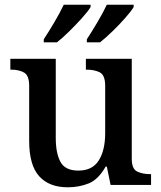

<svg xmlns="http://www.w3.org/2000/svg" viewBox="-20 -786 686 816"><path d="M268 10Q189 10 146.5 -37Q104 -84 104 -187V-421Q104 -465 82.5 -477.5Q61 -490 27 -490H24V-536H217V-199Q217 -135 237 -98Q257 -61 313 -61Q373 -61 400 -104.5Q427 -148 427 -220V-421Q427 -467 404 -478.5Q381 -490 348 -490H345V-536H540V-111Q540 -68 563 -57Q586 -46 617 -46H622V0H450L434 -78H429Q398 -23 357 -6.5Q316 10 268 10ZM349 -619Q370 -651 394 -691.5Q418 -732 434 -766H548V-756Q538 -739 512.5 -710Q487 -681 457.5 -652.5Q428 -624 405 -606H349ZM166 -619Q187 -651 211 -691.5Q235 -732 251 -766H365V-756Q355 -739 329 -710Q303 -681 274 -652.5Q245 -624 222 -606H166Z"/></svg>

Font: Noto Naskh Arabic Medium
Style: Regular
Weight: 500
Designer: Monotype Design Team, David Williams, Mohamad Dakak and Nizar Qandah
Foundry: Monotype Imaging Inc.
Version: Version 2.016